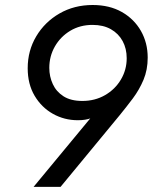

<svg xmlns="http://www.w3.org/2000/svg" viewBox="-20 -748 611 768"><path d="M350.6 -728Q418 -728 467.3 -700Q516.6 -671.9 543.7 -624.3Q570.8 -576.7 570.8 -517.6Q570.8 -468.8 554 -428.7Q537.1 -388.7 511.5 -354.5Q485.8 -320.3 459.5 -288.1L222.2 -0.5H114.3L358.4 -295.4L384.3 -299.3Q365.7 -284.2 344.5 -275.6Q323.2 -267.1 291.5 -267.1Q237.3 -267.1 191.7 -292.7Q146 -318.4 118.4 -365Q90.8 -411.6 90.8 -475.1Q90.8 -545.4 125 -602.8Q159.2 -660.2 218 -694.1Q276.9 -728 350.6 -728ZM350.1 -648.4Q300.3 -648.4 261.2 -625Q222.2 -601.6 199.7 -562.5Q177.2 -523.4 177.2 -476.6Q177.2 -441.9 191.2 -411.6Q205.1 -381.3 234.1 -362.8Q263.2 -344.2 309.1 -344.2Q359.9 -344.2 400.1 -367.4Q440.4 -390.6 463.6 -429.7Q486.8 -468.8 486.8 -515.1Q486.8 -553.7 470.5 -583.7Q454.1 -613.8 423.6 -631.1Q393.1 -648.4 350.1 -648.4Z"/></svg>

Font: Reddit Sans
Style: Italic
Weight: 400
Italic angle: -11.25°
Designer: Stephen Hutchings
Version: Version 1.013